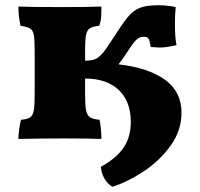

<svg xmlns="http://www.w3.org/2000/svg" viewBox="-20 -527 761 731"><path d="M671 -98Q671 -29 628.5 29Q586 87 525.5 126.5Q465 166 408 184Q390 174 378 153.5Q366 133 364 108Q424 75 451 34.5Q478 -6 478 -63Q478 -141 432 -184.5Q386 -228 304 -228V-165Q304 -124 308 -105.5Q312 -87 323.5 -80Q335 -73 359 -71Q362 -58 364 -37.5Q366 -17 366 2Q320 0 224 0Q134 0 50 2Q50 -13 53 -35Q56 -57 60 -71Q84 -73 94.5 -80Q105 -87 108.5 -105.5Q112 -124 112 -165V-338Q112 -378 108.5 -395Q105 -412 94.5 -418.5Q84 -425 58 -429Q50 -467 50 -502Q104 -500 214 -500Q300 -500 366 -502Q366 -475 365 -460.5Q364 -446 358 -429Q333 -426 322.5 -419.5Q312 -413 308 -395.5Q304 -378 304 -338V-296Q328 -296 341.5 -301.5Q355 -307 368.5 -322Q382 -337 405 -373Q446 -437 466 -461.5Q486 -486 511 -496.5Q536 -507 582 -507Q619 -507 649 -500Q646 -475 646 -437Q646 -384 652 -355Q638 -352 621.5 -349Q605 -346 587 -346Q578 -346 554 -348Q550 -373 545.5 -380Q541 -387 528 -387Q513 -387 502 -378Q491 -369 476 -346Q443 -296 431 -282Q545 -269 608 -223.5Q671 -178 671 -98Z"/></svg>

Font: Vollkorn SC Black
Style: Regular
Weight: 900
Designer: Friedrich Althausen
Foundry: Friedrich Althausen
Version: Version 4.015